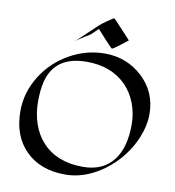

<svg xmlns="http://www.w3.org/2000/svg" viewBox="-102 -1034 1061 1163"><g transform="rotate(10 428.5 -452.5)"><path d="M816.9 -407.2Q816.9 -356.9 799.8 -302Q782.7 -247.1 752.7 -197Q722.7 -147 681.2 -103.5Q639.6 -60.1 590.8 -28.3Q486.3 39.6 377.4 39.6Q223.6 39.6 133.8 -49.8Q43.5 -139.2 43.5 -292.5Q43.5 -408.2 107.4 -509.8Q168 -606.9 269.5 -665Q372.6 -724.1 488.8 -724.1Q622.6 -724.1 718.8 -635.7Q816.9 -545.4 816.9 -407.2ZM721.7 -329.1Q721.7 -397 698 -458.7Q674.3 -520.5 630.9 -564.5Q540 -655.8 389.2 -655.8Q192.4 -655.8 151.4 -490.2Q138.7 -438 138.7 -366.2Q138.7 -294.4 160.9 -230.2Q183.1 -166 226.1 -120.1Q315.9 -24.9 474.1 -24.9Q600.6 -24.9 665 -112.8Q721.7 -189.9 721.7 -329.1ZM616.2 -827.6Q532.7 -760.7 523.4 -760.7Q520 -760.7 473.9 -811.3Q427.7 -861.8 425.8 -864.3L385.3 -825.7Q379.9 -820.8 372.1 -816.7Q364.3 -812.5 353 -805.2Q307.6 -776.9 293 -763.2L415 -878.9Q431.6 -895.5 460.9 -915.5Q502.4 -943.8 504.9 -943.8Q507.3 -943.8 515.1 -936Q522.9 -928.2 534.2 -916Q545.4 -903.8 558.8 -889.4Q572.3 -875 584.2 -862.3Q596.2 -849.6 605 -839.8Q613.8 -830.1 616.2 -827.6Z"/></g></svg>

Font: Fondamento
Style: Regular
Weight: 400
Version: Version 1.000